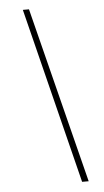

<svg xmlns="http://www.w3.org/2000/svg" viewBox="-57 -786 488 902"><g transform="rotate(-5 187.0 -335.5)"><path d="M86 -750H115L324 79H293Z"/></g></svg>

Font: KoHo ExtraLight
Style: Italic
Weight: 275
Italic angle: -10°
Version: Version 1.000; ttfautohint (v1.6)